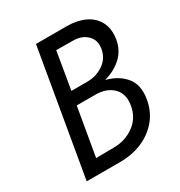

<svg xmlns="http://www.w3.org/2000/svg" viewBox="-166 -816 873 931"><g transform="rotate(-30 270.5 -350.0)"><path d="M205 -417 240 -625 334 -624Q382 -624 411.5 -595.5Q441 -567 433 -520Q424 -471 384 -444Q344 -417 294 -417ZM192 -343H296Q359 -343 394.5 -307.5Q430 -272 419 -210Q408 -147 358.5 -111.5Q309 -76 244 -76L146 -75ZM373 -381Q429 -396 468.5 -431.5Q508 -467 518 -524Q527 -581 506 -620.5Q485 -660 442 -680Q399 -700 342 -700H170L50 0H238Q304 0 360 -23.5Q416 -47 454 -92.5Q492 -138 502 -204Q513 -278 475 -321.5Q437 -365 373 -381Z"/></g></svg>

Font: Jost* 400 Book Italic
Style: Italic
Weight: 400
Italic angle: -10°
Version: Version 3.200; ttfautohint (v0.97) -l 8 -r 50 -G 200 -x 14 -